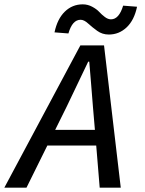

<svg xmlns="http://www.w3.org/2000/svg" viewBox="-48 -864 668 884"><path d="M259 -373 206 -266H389L380 -371Q377 -407 371.5 -477.5Q366 -548 363 -580H358Q341 -545 308.5 -476.5Q276 -408 259 -373ZM-28 0 322 -655H431L508 0H411L395 -194H170L74 0ZM453 -705Q423 -705 399.5 -722Q376 -739 357.5 -756Q339 -773 323 -773Q285 -773 267 -710L203 -715Q216 -777 250.5 -810.5Q285 -844 333 -844Q356 -844 376.5 -833Q397 -822 408.5 -809.5Q420 -797 434.5 -786Q449 -775 463 -775Q500 -775 519 -838L583 -833Q570 -771 535 -738Q500 -705 453 -705Z"/></svg>

Font: TypoPRO Source Code Pro
Style: Italic
Weight: 500
Italic angle: -11°
Monospace: yes
Designer: Paul D. Hunt, Teo Tuominen
Foundry: Adobe Systems Incorporated
Version: Version 1.030;PS 1.0;hotconv 1.0.84;makeotf.lib2.5.63406